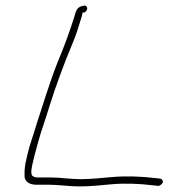

<svg xmlns="http://www.w3.org/2000/svg" viewBox="-20 -690 629 688"><path d="M71 -104C69 -93 69 -86 68 -77V-57C70 -39 85 -28 111 -28H157C194 -28 224 -22 264 -22C306 -22 339 -26 383 -30C430 -34 487 -31 518 -27L546 -24C549 -23 550 -24 555 -27C570 -36 563 -48 554 -50L526 -53C491 -57 436 -60 387 -56C347 -53 310 -48 270 -48C231 -48 197 -54 164 -54H118C108 -54 104 -55 99 -58L100 -59L99 -58C86 -64 95 -94 97 -105L105 -138C109 -151 112 -165 117 -182C128 -223 144 -264 157 -309C181 -385 210 -463 238 -530C254 -567 261 -593 273 -631L276 -645H282C298 -652 295 -675 278 -669H277C260 -665 253 -658 247 -632C228 -572 210 -523 186 -466C159 -398 134 -315 110 -242C100 -206 86 -171 79 -139ZM68 -57V-58ZM273 -631Z"/></svg>

Font: Stray Cat
Style: LtExtObl
Weight: 300
Version: Version 1.0